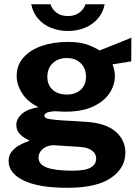

<svg xmlns="http://www.w3.org/2000/svg" viewBox="-20 -725 669 916"><path d="M302.4 171Q164.3 171 92.6 136Q21 101 21 43.9Q21 17.5 34.8 -0.4Q48.6 -18.3 67.4 -29.3Q86.2 -40.2 102 -45.9Q117.7 -51.7 121.5 -53.6Q113.4 -58.2 98.2 -66.8Q83.1 -75.3 70.5 -90.6Q57.9 -105.8 57.9 -130.2Q57.9 -158.1 84.2 -181.5Q110.4 -204.8 163.8 -213.8Q112.8 -237.8 86.2 -279Q59.6 -320.2 59.6 -362.8Q59.6 -414 91.7 -450.4Q123.7 -486.8 179 -505.9Q234.3 -525 304.5 -525Q357.7 -525 391.8 -513.7Q426 -502.4 454.9 -484.2Q466.5 -488.8 485.3 -496.2Q504.2 -503.7 526.2 -512.5Q548.3 -521.2 569.4 -529.9Q590.5 -538.5 606.8 -545.3L606.1 -432.3L516.9 -417.8Q522.2 -404.5 525.2 -389Q528.2 -373.6 528.2 -363.4Q528.2 -318.7 502 -279.6Q475.7 -240.6 423.5 -216.5Q371.4 -192.3 294.1 -192.3Q284.9 -192.3 269 -192.8Q253.1 -193.3 243.2 -194.4Q214 -192.9 202.8 -187Q191.7 -181.1 191.7 -173.2Q191.7 -160.8 214.2 -157.1Q236.7 -153.4 282.2 -150.2Q298.5 -149.4 327 -147.9Q355.5 -146.4 389.6 -143.9Q484.6 -137.7 531.3 -97.4Q578.1 -57.1 578.1 3.9Q578.1 76.7 509.4 123.8Q440.7 171 302.4 171ZM325.9 89.3Q386.7 89.3 412.7 74.3Q438.8 59.3 438.8 31.4Q438.8 8 418.7 -6.9Q398.7 -21.7 360.4 -24.2L242 -31.8Q218.6 -33.1 201 -25Q183.3 -16.9 173.5 -3Q163.8 11 163.8 26.8Q163.8 59.3 203.3 74.3Q242.8 89.3 325.9 89.3ZM298.5 -274Q339.8 -274 365 -296.6Q390.2 -319.2 390.2 -358.6Q390.2 -399 365 -423.6Q339.8 -448.1 298.5 -448.1Q257.1 -448.1 231.5 -423.5Q205.9 -398.8 205.9 -358.6Q205.9 -320.2 230.7 -297.1Q255.5 -274 298.5 -274ZM479.5 -704.7Q471 -663.1 445.5 -634.7Q420 -606.2 383.2 -591.7Q346.5 -577.2 303.8 -577.2Q262 -577.2 225.3 -591.5Q188.7 -605.8 163.2 -634.2Q137.7 -662.6 128.8 -704.7H221Q228.6 -680 250 -664.2Q271.4 -648.4 303.8 -648.4Q335.8 -648.4 357.8 -664.2Q379.7 -680 387.8 -704.7Z"/></svg>

Font: Public Sans Thin
Style: Regular
Weight: 100
Designer: The Public Sans project authors (U.S. Web Design System). Libre Franklin designed by Pablo Impallari and Rodrigo Fuenzal
Version: Version 1.008